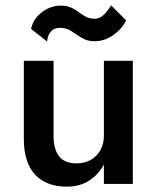

<svg xmlns="http://www.w3.org/2000/svg" viewBox="-20 -687 585 717"><path d="M368 0H476V-460H368ZM180 -180V-460H69V-168Q69 -80 111 -35Q153 10 229 10Q281 10 317.5 -15.5Q354 -41 374 -84.5Q394 -128 394 -183L368 -180Q368 -150 355 -126.5Q342 -103 319 -90Q296 -77 266 -77Q221 -77 200.5 -103.5Q180 -130 180 -180ZM96 -579 156 -532Q156 -540 160 -552Q164 -564 174.5 -573.5Q185 -583 205 -583Q229 -583 247 -570.5Q265 -558 285.5 -545.5Q306 -533 333 -533Q361 -533 384.5 -545Q408 -557 425.5 -575Q443 -593 451 -611L395 -667Q380 -643 365.5 -630Q351 -617 335 -617Q314 -617 300.5 -624.5Q287 -632 274.5 -641.5Q262 -651 246 -658.5Q230 -666 206 -666Q180 -666 156.5 -654Q133 -642 117 -623Q101 -604 96 -579Z"/></svg>

Font: Jost Medium
Style: Regular
Weight: 500
Version: Version 3.710